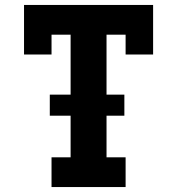

<svg xmlns="http://www.w3.org/2000/svg" viewBox="-20 -755 715 775"><path d="M188 0V-120H265V-288H181V-373H265V-615H188V-535H77V-735H598V-535H487V-615H410V-373H482V-288H410V-120H487V0Z"/></svg>

Font: Iosevka Etoile Heavy
Style: Regular
Weight: 900
Designer: Belleve Invis
Foundry: Belleve Invis
Version: Version 22.1.2; ttfautohint (v1.8.4)